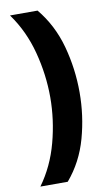

<svg xmlns="http://www.w3.org/2000/svg" viewBox="-98 -777 542 981"><g transform="rotate(-10 173.5 -286.0)"><path d="M310 -282Q310 -161 278 -45.5Q246 70 171 158H29Q96 66 127 -50.5Q158 -167 158 -283Q158 -401 127 -518.5Q96 -636 28 -730H171Q246 -639 278 -521.5Q310 -404 310 -282Z"/></g></svg>

Font: Noto Sans Thai Looped ExtraBold
Style: Regular
Weight: 800
Designer: Sasikarn Vongin, Ben Mitchell
Foundry: The Fontpad Ltd
Version: Version 1.001; ttfautohint (v1.8.4.7-5d5b)